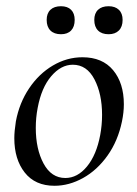

<svg xmlns="http://www.w3.org/2000/svg" viewBox="-20 -583 441 617"><path d="M26 -139Q26 -161 31 -193Q42 -252 73.5 -299Q105 -346 150 -372.5Q195 -399 245 -399Q309 -399 343.5 -357.5Q378 -316 378 -248Q378 -222 372 -193Q359 -130 325.5 -83Q292 -36 247 -11Q202 14 155 14Q93 14 59.5 -28.5Q26 -71 26 -139ZM302 -149Q308 -181 308 -214Q308 -281 283.5 -328Q259 -375 214 -375Q176 -375 144.5 -338Q113 -301 101 -236Q95 -205 95 -172Q95 -104 120 -57.5Q145 -11 190 -11Q229 -11 259.5 -48Q290 -85 302 -149ZM283 -519Q283 -540 295 -551.5Q307 -563 329 -563Q350 -563 362 -551.5Q374 -540 374 -519Q374 -497 362 -485Q350 -473 329 -473Q307 -473 295 -485Q283 -497 283 -519ZM130 -519Q130 -540 142 -551.5Q154 -563 176 -563Q197 -563 208.5 -551.5Q220 -540 220 -519Q220 -497 208.5 -485Q197 -473 176 -473Q154 -473 142 -485Q130 -497 130 -519Z"/></svg>

Font: Cormorant Garamond Medium
Style: Italic
Weight: 500
Italic angle: -10°
Designer: Christian Thalmann (Catharsis Fonts)
Foundry: Catharsis Fonts
Version: Version 4.000